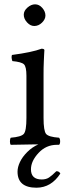

<svg xmlns="http://www.w3.org/2000/svg" viewBox="-20 -667 311 887"><path d="M258.8 134.8Q216.8 199.7 148.9 200.2Q61 200.2 61 126Q61 105 72.3 81.3Q83.5 57.6 106 35.2Q128.4 12.7 157.2 0H142.1Q114.3 0 29.8 2Q25.9 -2 25.9 -13.9Q25.9 -25.9 29.8 -30.8Q77.6 -34.7 89.8 -48.3Q102.1 -62 102.1 -122.1V-316.9Q102.1 -358.9 90.6 -369.9Q79.1 -380.9 37.1 -384.8Q31.2 -401.9 35.2 -413.1Q127.9 -425.3 171.9 -441.9Q185.1 -441.9 185.1 -435.1Q185.1 -432.6 184.6 -428Q184.1 -423.3 183.6 -409.4Q183.1 -395.5 182.4 -382.6Q181.6 -369.6 181.4 -352.5Q181.2 -335.4 181.2 -321.3V-122.1Q181.2 -62 193.1 -48.1Q205.1 -34.2 252.9 -30.8Q257.8 -25.9 257.8 -13.9Q257.8 -2 252.9 2Q251 2 247.8 2Q244.6 2 242.7 2Q192.9 2 158 39.6Q123 77.1 123 115.2Q123 162.1 172.9 162.1Q192.9 162.1 206.5 153.1Q220.2 144 240.2 124Q252.9 123.5 258.8 134.8ZM89.8 -599.1Q89.8 -617.2 106.9 -632.1Q124 -647 142.1 -647Q161.1 -647 175.5 -630.4Q189.9 -613.8 189.9 -595.2Q189.9 -578.1 174.1 -562.5Q158.2 -546.9 138.2 -546.9Q120.1 -546.9 105 -563.5Q89.8 -580.1 89.8 -599.1Z"/></svg>

Font: Linux Libertine Capitals
Style: Small Caps
Weight: 400
Designer: Philipp H. Poll
Foundry: Philipp H. Poll
Version: Version 5.1.3